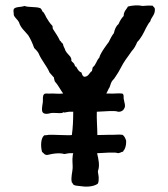

<svg xmlns="http://www.w3.org/2000/svg" viewBox="-20 -689 618 708"><path d="M434 -130C435 -134 438 -136 439 -138C444 -147 446 -161 445 -171C442 -179 439 -188 431 -192C416 -194 401 -191 385 -192C380 -192 355 -191 339 -191C339 -214 336 -252 337 -277C367 -279 404 -281 412 -278C419 -275 429 -278 434 -283C437 -286 438 -289 439 -291C444 -300 438 -311 437 -321C434 -329 439 -340 431 -344C416 -346 401 -343 385 -344H372L379 -358C380 -361 382 -364 384 -367C387 -374 388 -381 392 -388C394 -392 398 -395 401 -399L407 -408C421 -427 430 -451 444 -470C451 -480 459 -490 466 -501C475 -510 481 -522 486 -534C500 -548 509 -566 518 -585C523 -593 527 -603 534 -610C538 -627 553 -634 551 -657C550 -662 545 -664 543 -668C529 -669 517 -668 505 -667C488 -671 467 -669 452 -665C446 -654 436 -647 436 -630C428 -622 422 -612 417 -600C408 -593 403 -581 400 -567C392 -558 381 -534 381 -534C381 -534 349 -493 346 -476C336 -467 334 -449 322 -441L319 -427C309 -421 307 -406 291 -406C283 -408 283 -416 280 -422C270 -425 266 -434 261 -443C255 -443 256 -451 253 -454C251 -458 246 -460 243 -465C244 -471 242 -475 240 -479C234 -487 226 -493 221 -503C219 -512 213 -517 212 -528C206 -530 206 -537 201 -539C194 -555 184 -568 176 -581C173 -584 175 -592 173 -594C164 -603 157 -614 150 -626C148 -632 144 -637 141 -643C134 -646 135 -656 128 -659C113 -665 87 -661 70 -667C58 -662 38 -665 31 -656C28 -648 31 -643 31 -633C35 -623 45 -617 50 -607C56 -586 72 -574 84 -559C93 -545 100 -529 106 -512C112 -506 118 -500 122 -493C133 -466 152 -447 163 -421L179 -403C179 -398 181 -394 182 -389C194 -376 202 -359 213 -344H210C197 -342 175 -345 167 -344C161 -343 146 -346 143 -342C136 -336 139 -324 138 -313C137 -302 134 -293 135 -282C136 -268 151 -267 167 -272C174 -274 198 -271 206 -272C217 -273 208 -277 217 -274L235 -277H250C250 -249 249 -219 245 -191C232 -189 169 -193 161 -192C155 -191 149 -190 143 -190C136 -184 133 -174 132 -163C131 -152 132 -140 135 -129C142 -124 145 -114 161 -119C168 -121 176 -122 184 -123C195 -124 208 -124 217 -121L235 -124H250C249 -120 248 -117 248 -113C246 -99 248 -86 248 -74C248 -54 240 -35 245 -16C248 -15 248 -11 250 -9C255 -4 265 -4 273 -3C298 1 323 0 340 -11C344 -17 344 -24 344 -33C344 -41 341 -51 341 -58C349 -78 343 -103 338 -124C367 -126 404 -128 412 -125C419 -122 427 -129 434 -130Z"/></svg>

Font: FuturaRener
Style: Regular
Weight: 400
Designer: BSozoo
Foundry: BSozoo
Version: Version 1.0